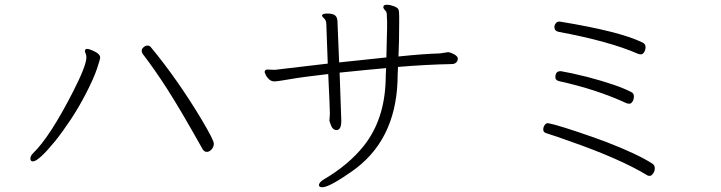

<svg xmlns="http://www.w3.org/2000/svg" viewBox="-20 -748 3040 809"><path d="M834 -119Q841 -108 851.5 -108Q862 -108 871.5 -118.5Q881 -129 881 -143Q881 -157 832 -240Q730 -411 615 -550Q610 -556 601.5 -556Q593 -556 585 -549Q577 -542 577 -534.5Q577 -527 582 -520Q632 -455 686.5 -370Q741 -285 834 -119ZM338 -533Q338 -528 341 -522Q344 -516 344 -506Q344 -472 289 -364Q190 -170 119 -102Q108 -91 108 -79.5Q108 -68 119 -68Q142 -68 212 -153Q244 -193 278.5 -245Q313 -297 344 -357.5Q375 -418 388.5 -458Q402 -498 402 -506Q402 -522 368 -536Q355 -542 346.5 -542Q338 -542 338 -533Z M1834 -523Q1764 -521 1659 -510Q1662 -570 1662 -659V-680Q1662 -702 1658.5 -709Q1655 -716 1639 -722Q1623 -728 1610.5 -728Q1598 -728 1596 -722L1595 -718Q1595 -712 1605 -702Q1610 -697 1610 -683V-677Q1611 -670 1611 -660V-630Q1611 -608 1608 -506L1409 -485Q1408 -524 1402 -655Q1402 -675 1392 -683Q1382 -691 1359.5 -691Q1337 -691 1337 -682Q1337 -678 1346 -670Q1355 -662 1355 -645L1361 -480L1140 -454H1131L1108 -455Q1095 -455 1095 -444L1099 -434Q1103 -424 1113 -414.5Q1123 -405 1136 -405Q1149 -405 1203 -414.5Q1257 -424 1363 -436Q1370 -292 1370 -268L1368 -239Q1369 -237 1372 -227Q1380 -200 1398 -200Q1418 -200 1418 -238V-242L1411 -442Q1537 -455 1607 -461Q1605 -429 1605 -409Q1600 -244 1514 -135Q1450 -54 1346 7Q1324 20 1324 32Q1324 41 1338 41Q1367 41 1460 -24Q1645 -151 1655 -405Q1655 -428 1657 -466Q1776 -476 1883 -478Q1895 -478 1902 -484.5Q1909 -491 1909 -501Q1909 -511 1892 -520Q1879 -527 1870 -528H1867Z M2339 -657H2336Q2327 -657 2321.5 -649.5Q2316 -642 2316 -634Q2316 -618 2333 -614Q2548 -574 2669 -521Q2675 -519 2681.5 -519Q2688 -519 2694 -528Q2700 -537 2700 -550Q2700 -563 2687 -569Q2591 -616 2339 -657ZM2344 -448H2341Q2320 -448 2320 -422Q2320 -410 2336 -406Q2495 -371 2620 -313Q2626 -311 2632.5 -311Q2639 -311 2645 -320Q2651 -329 2651 -342Q2651 -355 2640 -360Q2583 -390 2454 -424Q2381 -442 2344 -448ZM2708 -9Q2711 -7 2718 -7Q2725 -7 2732 -17Q2739 -27 2739 -39.5Q2739 -52 2728 -59Q2666 -99 2534 -150Q2475 -172 2413.5 -192.5Q2352 -213 2322.5 -221Q2293 -229 2287 -229Q2281 -229 2275 -221Q2269 -213 2269 -201.5Q2269 -190 2284 -186Q2323 -174 2378 -154Q2593 -79 2708 -9Z"/></svg>

Font: LXGW WenKai TC Light
Style: Regular
Weight: 300
Designer: LXGW / Fontworks Inc.
Foundry: LXGW / Fontworks Inc.
Version: Version 1.330